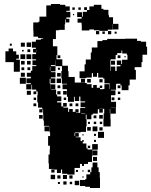

<svg xmlns="http://www.w3.org/2000/svg" viewBox="-20 -914 754 958"><path d="M709 -681H714V-641H691V-604H686V-579H652V-565H658V-517H627V-488H621V-464H587V-488H581V-496H561V-494H559V-466H533V-463H556V-439H534V-406H559V-376H534V-375H558V-347H531V-319H532V-283H496V-319H497V-348H500V-371H476V-370H493V-352H475V-369H468V-347H443V-342H436V-319H412V-342H408V-319H412V-283H409V-256H382V-253H354V-251H352V-235H355V-250H373V-232H358V-229H382V-210H390V-215H398V-207H393V-198H411V-174H417V-168H440V-195H468V-167H441V-134H439V-106H419V-96H399V-86H389V-96H379V-76H352V-43H316V-47H290V-68H284V-51H264V-68H252V-53H236V-69H251V-71H224V-99H222V-143H228V-167H229V-187H220V-235H230V-254H227V-282H226V-259H202V-283H225V-286H199V-313H196V-342H195V-368H192V-353H176V-369H191V-377H170V-403H166V-439H168V-458H161V-467H140V-491H137V-468H111V-494H134V-499H112V-523H134V-531H114V-551H134V-561H141V-584H161V-589H142V-613H160V-618H141V-644H160V-652H145V-670H159V-676H139V-706H159V-716H184V-721H195V-724H170V-731H147V-760H146V-802H172V-806H177V-831H211V-887H234V-894H280V-890H306V-882H328V-860H311V-855H331V-827H311V-820H326V-802H308V-817H305V-793H303V-765H275V-763H259V-719H244V-683H266V-639H262V-618H291V-586H319V-559H322V-530H353V-502H384V-521H404V-501H385V-500H413V-494H437V-476H445V-490H463V-476H478V-487H490V-475H479V-469H495V-470H501V-494H527V-470H529V-494H527V-498H501V-522H495V-527H470V-550H464V-531H444V-549H438V-527H411V-524H377V-558H402V-593H408V-617H433V-652H438V-677H466V-709H491V-714H515V-720H573V-719H575V-720H604V-721H664V-710H683V-706H709ZM367 -821H387V-829H365V-853H389V-831H393V-855H414V-864H426V-882H448V-890H486V-870H496V-865H521V-838H524V-828H544V-795H571V-767H543V-794H542V-766H518V-760H476V-763H449V-767H426V-762H388V-791H387V-801H367ZM400 -864V-878H414V-864ZM341 -877H353V-865H341ZM371 -877H383V-865H371ZM350 -844V-838H344V-844ZM475 -759V-743H459V-759ZM535 -759V-743H519V-759ZM503 -757V-745H491V-757ZM562 -756V-746H552V-756ZM113 -702H135V-680H113ZM84 -701H104V-681H84ZM29 -696H39V-686H29ZM79 -556H49V-604H7V-658H23V-672H45V-658H61V-641H74V-621H61V-616H79ZM131 -668V-654H117V-668ZM163 -655H164V-666H163ZM98 -665V-657H90V-665ZM613 -640V-647H590V-662H586V-649H565V-640H557V-618H532V-613H531V-560H533V-582H555V-560H562V-583H581V-590H563V-612H585V-594H589V-616H616V-640ZM82 -643H106V-619H82ZM112 -643H136V-619H112ZM281 -624H267V-638H281ZM581 -624H567V-638H581ZM601 -634H607V-628H601ZM286 -523V-559H289V-584H257V-613H256V-589H234V-584H257V-558H234V-554H257V-528H234V-523H256V-499H232V-521H228V-498H231V-471H232V-493H256V-469H234V-467H260V-442H265V-433H286V-409H265V-403H286V-383H295V-400H313V-382H296V-377H320V-356H325V-370H343V-356H356V-369H372V-353H359V-351H380V-375H405V-379H382V-403H405V-408H381V-432H375V-410H353V-431H349V-406H319V-431H314V-469H292V-493H314V-496H289V-523ZM554 -591H534V-611H554ZM85 -610H103V-592H85ZM115 -610H133V-592H115ZM229 -561H231V-581H229ZM101 -578V-564H87V-578ZM131 -578V-564H117V-578ZM269 -576H279V-566H269ZM104 -531H84V-551H104ZM265 -550H283V-532H265ZM109 -496H79V-526H109ZM285 -500H263V-522H285ZM415 -502V-520H433V-502ZM476 -519H492V-503H476ZM267 -474V-488H281V-474ZM581 -474H567V-488H581ZM134 -441H114V-461H134ZM295 -460H313V-442H295ZM282 -443H266V-459H282ZM161 -444H147V-458H161ZM580 -445H568V-457H580ZM551 -428V-414H537V-428ZM148 -415V-427H160V-415ZM310 -415H298V-427H310ZM580 -415H568V-427H580ZM161 -384H147V-398H161ZM327 -398H341V-384H327ZM357 -398H371V-384H357ZM530 -371H528V-348H530ZM384 -347V-345H405V-347ZM193 -322H175V-340H193ZM475 -340H493V-322H475ZM447 -338H461V-324H447ZM460 -307V-295H448V-307ZM478 -295V-307H490V-295ZM419 -296V-306H429V-296ZM442 -283H466V-259H442ZM415 -280H433V-262H415ZM492 -263H476V-279H492ZM499 -226H469V-256H499ZM449 -246H459V-236H449ZM397 -244V-238H391V-244ZM459 -206H449V-216H459ZM430 -187V-175H418V-187ZM442 -163H466V-139H442ZM464 -131V-111H444V-131ZM472 -55H478V-26H479V24H429V18H405V14H379V-16H405V-20H411V-44H430V-55H436V-79H442V-103H466V-79H472ZM418 -55V-67H430V-55ZM359 -56V-66H369V-56ZM391 -64H397V-58H391ZM255 -20H233V-42H255ZM314 -21H294V-41H314ZM282 -23H266V-39H282ZM342 -23H326V-39H342ZM397 -28H391V-34H397ZM375 10H353V-12H375ZM312 7H296V-9H312ZM340 5H328V-7H340ZM279 4H269V-6H279Z"/></svg>

Font: Rubik-Storm
Style: Regular
Weight: 400
Designer: NaN (generative design), Hubert & Fischer (Rubik source font outlines)
Foundry: NaN, Hubert & Fischer
Version: Version 1.000